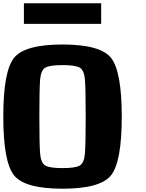

<svg xmlns="http://www.w3.org/2000/svg" viewBox="-20 -1145 884 1165"><path d="M500 -437.5Q500 -609.4 495.1 -664.1Q490.2 -718.8 463.9 -734.4Q437.5 -750 359.4 -750Q281.2 -750 254.9 -734.4Q228.5 -718.8 223.6 -664.1Q218.8 -609.4 218.8 -437.5Q218.8 -265.6 223.6 -210.9Q228.5 -156.2 254.9 -140.6Q281.2 -125 359.4 -125Q437.5 -125 463.9 -140.6Q490.2 -156.2 495.1 -210.9Q500 -265.6 500 -437.5ZM718.8 -437.5Q718.8 -164.1 654.3 -82Q589.8 0 359.4 0Q128.9 0 64.5 -82Q0 -164.1 0 -437.5Q0 -710.9 64.5 -793Q128.9 -875 359.4 -875Q589.8 -875 654.3 -793Q718.8 -710.9 718.8 -437.5ZM593.8 -1125V-1000H125V-1125Z"/></svg>

Font: CraftyPE
Style: Regular
Weight: 400
Designer: Erek Butcher
Foundry: Haunted Coop
Version: Version 0.018;April 4, 2024;FontCreator 15.0.0.2962 64-bit